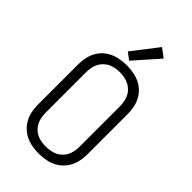

<svg xmlns="http://www.w3.org/2000/svg" viewBox="-290 -1059 1155 1155"><g transform="rotate(45 288.0 -481.0)"><path d="M288 8Q321 8 354 1Q387 -6 415.5 -24Q444 -42 463.5 -69.5Q483 -97 491 -129.5Q499 -162 499 -195V-540Q499 -573 491 -606Q483 -639 463.5 -666.5Q444 -694 415.5 -711.5Q387 -729 354 -736Q321 -743 288 -743Q255 -743 222 -736Q189 -729 160.5 -711.5Q132 -694 112.5 -666.5Q93 -639 85 -606Q77 -573 77 -540V-195Q77 -162 85 -129.5Q93 -97 112.5 -69.5Q132 -42 160.5 -24Q189 -6 222 1Q255 8 288 8ZM288 -52Q259 -52 231 -60Q203 -68 182 -89Q161 -110 152.5 -138Q144 -166 144 -195V-540Q144 -569 152.5 -597Q161 -625 182 -646Q203 -667 231 -675.5Q259 -684 288 -684Q317 -684 345 -675.5Q373 -667 394.5 -646Q416 -625 424.5 -597Q433 -569 433 -540V-195Q433 -166 424.5 -138Q416 -110 394.5 -89Q373 -68 345 -60Q317 -52 288 -52ZM278 -772 416 -928 360 -970 233 -806Z"/></g></svg>

Font: Iosevka Sparkle Light
Style: Regular
Weight: 300
Designer: Belleve Invis
Foundry: Belleve Invis
Version: Version 4.5.0; ttfautohint (v1.8.3)